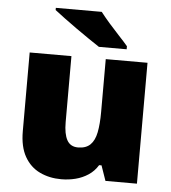

<svg xmlns="http://www.w3.org/2000/svg" viewBox="-54 -815 778 875"><g transform="rotate(5 335.0 -378.0)"><path d="M604 -553V0H460L436 -69H425Q408 -41 381.5 -23.5Q355 -6 323.5 2Q292 10 258 10Q204 10 160 -11Q116 -32 90.5 -77Q65 -122 65 -193V-553H256V-251Q256 -197 271.5 -169Q287 -141 322 -141Q358 -141 378 -160.5Q398 -180 405.5 -218Q413 -256 413 -311V-553ZM376 -766Q393 -744 416.5 -717Q440 -690 464 -664.5Q488 -639 504 -620V-606H377Q357 -619 328.5 -638.5Q300 -658 269.5 -679.5Q239 -701 211.5 -721.5Q184 -742 166 -756V-766Z"/></g></svg>

Font: Noto Sans Hebrew Black
Style: Regular
Weight: 900
Designer: Monotype Design Team
Foundry: Monotype Imaging Inc.
Version: Version 2.003